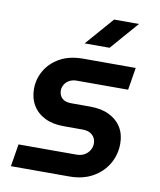

<svg xmlns="http://www.w3.org/2000/svg" viewBox="-80 -764 691 827"><g transform="rotate(10 265.5 -350.5)"><path d="M24 -1 40 -99H292Q313 -99 327.5 -107Q342 -115 350.5 -129Q359 -143 359 -159Q359 -181 344 -195.5Q329 -210 301 -210H218Q170 -210 135.5 -227Q101 -244 82.5 -275Q64 -306 64 -347Q64 -389 85.5 -426.5Q107 -464 148.5 -487.5Q190 -511 251 -511H480L464 -413H240Q221 -413 207.5 -405.5Q194 -398 187 -386.5Q180 -375 179 -361Q179 -339 192.5 -326Q206 -313 233 -313H315Q365 -313 399.5 -296Q434 -279 452.5 -249Q471 -219 471 -178Q471 -130 447.5 -89.5Q424 -49 381 -25Q338 -1 280 -1ZM245 -577 352 -700H461L354 -577Z"/></g></svg>

Font: MuseoModerno Medium
Style: Italic
Weight: 500
Italic angle: -9°
Designer: Pablo Cosgaya, Héctor Gatti, Marcela Romero, and the Authors of The MuseoModerno Project.
Foundry: Omnibus-Type Team
Version: Version 1.003